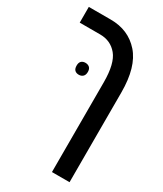

<svg xmlns="http://www.w3.org/2000/svg" viewBox="-207 -674 845 993"><g transform="rotate(30 215.5 -177.5)"><path d="M279 240V-296Q279 -408 240.5 -454.5Q202 -501 139 -501H17V-595H148Q254 -595 319 -521.5Q384 -448 384 -296V240ZM114 -301Q114 -319 123 -327.5Q132 -336 147 -336Q162 -336 171.5 -327.5Q181 -319 181 -301Q181 -283 171.5 -274Q162 -265 147 -265Q132 -265 123 -273.5Q114 -282 114 -301Z"/></g></svg>

Font: Noto Sans Hebrew Condensed Medium
Style: Regular
Weight: 500
Width: 3
Designer: Monotype Design Team
Foundry: Monotype Imaging Inc.
Version: Version 2.004; ttfautohint (v1.8.4.7-5d5b)